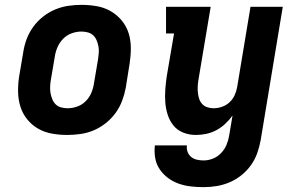

<svg xmlns="http://www.w3.org/2000/svg" viewBox="-20 -548 1240 791"><path d="M257 8Q225 8 194 2.5Q163 -3 137 -18Q111 -33 92 -56.5Q73 -80 64 -109Q55 -138 54.5 -170Q54 -202 59 -234L76 -334Q80 -361 90 -387.5Q100 -414 117 -437.5Q134 -461 157.5 -479.5Q181 -498 207.5 -509Q234 -520 261.5 -524Q289 -528 316 -528Q348 -528 379 -522.5Q410 -517 436 -502Q462 -487 481.5 -463.5Q501 -440 510 -411Q519 -382 519 -350Q519 -318 514 -286L498 -186Q493 -159 483 -132.5Q473 -106 456 -82.5Q439 -59 415.5 -40.5Q392 -22 366 -11Q340 0 312 4Q284 8 257 8ZM259 -102Q278 -102 298 -109Q318 -116 333 -131Q348 -146 356 -165Q364 -184 367 -204L384 -304Q386 -317 387 -331Q388 -345 385.5 -357.5Q383 -370 378 -382Q373 -394 364 -402.5Q355 -411 342 -414.5Q329 -418 315 -418Q296 -418 276 -411Q256 -404 241 -389Q226 -374 217.5 -355Q209 -336 206 -316L189 -216Q187 -203 186.5 -189Q186 -175 188.5 -162.5Q191 -150 196 -138Q201 -126 210 -117.5Q219 -109 232 -105.5Q245 -102 259 -102ZM819 223Q792 223 766 220Q740 217 716 208.5Q692 200 672 185Q652 170 638 149.5Q624 129 619.5 103.5Q615 78 618 51H750Q748 65 753 78Q758 91 768 99Q778 107 791.5 110Q805 113 819 113Q838 113 857 105.5Q876 98 890.5 83Q905 68 913 49Q921 30 924 11L938 -72Q925 -54 908 -38Q891 -22 871 -11.5Q851 -1 829.5 3.5Q808 8 787 8Q760 8 735.5 -1.5Q711 -11 695 -30.5Q679 -50 671 -75Q663 -100 661 -126Q659 -152 661 -179.5Q663 -207 667 -234L697 -410H664V-520H848L797 -216Q795 -203 794.5 -190Q794 -177 795.5 -164Q797 -151 801 -139.5Q805 -128 813.5 -119Q822 -110 834.5 -106Q847 -102 860 -102Q877 -102 894.5 -108Q912 -114 925.5 -126.5Q939 -139 946.5 -155.5Q954 -172 957 -189L1012 -520H1145L1054 29Q1049 56 1040 82Q1031 108 1014.5 131.5Q998 155 975 173.5Q952 192 926 203Q900 214 873 218.5Q846 223 819 223Z"/></svg>

Font: Iosevka Etoile Extrabold
Style: Italic
Weight: 800
Italic angle: -9°
Designer: Belleve Invis
Foundry: Belleve Invis
Version: Version 22.1.2; ttfautohint (v1.8.4)